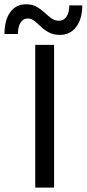

<svg xmlns="http://www.w3.org/2000/svg" viewBox="-109 -855 395 875"><path d="M9.4 -835.5Q-36.3 -835.5 -62.4 -799.4Q-88.6 -763.4 -88.6 -700H-27.3Q-27.3 -732.3 -15.6 -751.5Q-4 -770.8 16.4 -770.8Q34 -770.8 48.1 -759.4Q62.1 -748 77.4 -733.4Q92.6 -718.8 113.4 -707.4Q134.2 -696 165.1 -696Q210.7 -696 238.4 -732.6Q266 -769.2 266 -830.5H206.9Q206.9 -798.5 194.2 -779.5Q181.5 -760.5 160.5 -760.5Q140.1 -760.5 124.8 -771.9Q109.5 -783.4 93.8 -798Q78.1 -812.6 58.2 -824.1Q38.4 -835.5 9.4 -835.5ZM51.6 -650.5V0H137.5V-650.5Z"/></svg>

Font: Overused Grotesk Light
Style: Regular
Weight: 300
Designer: RandomMaerks
Version: Version 0.005